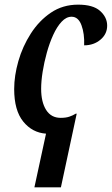

<svg xmlns="http://www.w3.org/2000/svg" viewBox="-20 -566 481 826"><path d="M178 9Q119 5 80 -43Q41 -91 41 -183Q41 -240 59 -303Q77 -366 112.5 -421.5Q148 -477 199 -511.5Q250 -546 316 -546Q380 -546 410 -519.5Q440 -493 441 -458Q442 -421 413 -396Q384 -371 342 -371Q344 -421 330.5 -457.5Q317 -494 288 -494Q265 -494 245 -472.5Q225 -451 209 -416Q193 -381 181.5 -339.5Q170 -298 163.5 -257.5Q157 -217 157 -184Q157 -127 178.5 -93Q200 -59 241 -59Q263 -59 278 -64Q293 -69 306 -77H310L242 240H128Z"/></svg>

Font: Noto Serif ExtraCondensed SemiBold
Style: Italic
Weight: 600
Width: 2
Italic angle: -12°
Designer: Monotype Design Team
Foundry: Monotype Imaging Inc.
Version: Version 2.013